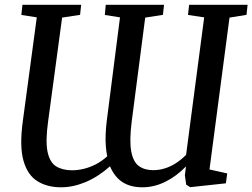

<svg xmlns="http://www.w3.org/2000/svg" viewBox="-20 -763 1046 796"><path d="M233.5 13.5Q175.5 13.5 134.8 -12Q94 -37.5 77.2 -97.2Q60.5 -157 74.5 -260L132.5 -691L68.5 -701L73 -743H316.5L312 -701.5L237.5 -690L179.5 -260Q168 -177.5 177.2 -133.5Q186.5 -89.5 213 -73.2Q239.5 -57 279.5 -57Q301.5 -57 326.2 -62.8Q351 -68.5 376.2 -81.2Q401.5 -94 424.5 -115Q420.5 -134 418.8 -156.8Q417 -179.5 418 -205.5Q419 -231.5 422.5 -261L477.5 -691L414.5 -701L418.5 -743H660L655.5 -701.5L582 -690L526 -259Q516 -180 524 -136Q532 -92 555.5 -74.8Q579 -57.5 615.5 -57.5Q639.5 -57.5 663 -64.8Q686.5 -72 708.8 -86.2Q731 -100.5 751.5 -121L826.5 -691L759.5 -701L764 -743H1006.5L1002 -701.5L931.5 -690L848.5 -60.5L922 -44L916.5 -3L768.5 13L752 2.5L746.5 -36L751 -73Q712 -32.5 665.5 -9.5Q619 13.5 570.5 13.5Q521.5 13.5 488.5 -7.5Q455.5 -28.5 436 -73.5Q387 -30 335 -8.2Q283 13.5 233.5 13.5Z"/></svg>

Font: Merriweather 28pt
Style: Italic
Weight: 400
Italic angle: -7.8°
Version: Version 2.101